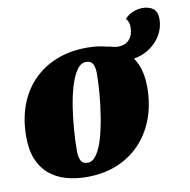

<svg xmlns="http://www.w3.org/2000/svg" viewBox="-77 -733 819 829"><g transform="rotate(-10 332.5 -318.5)"><path d="M239 20Q190 20 148 8Q106 -4 75 -30Q44 -56 27 -97Q10 -138 10 -196Q10 -271 32.5 -332.5Q55 -394 97.5 -438Q140 -482 200 -506Q260 -530 335 -530Q385 -530 426.5 -518Q468 -506 498 -480.5Q528 -455 545 -415Q562 -375 562 -318Q562 -243 539.5 -181.5Q517 -120 474.5 -74.5Q432 -29 372.5 -4.5Q313 20 239 20ZM253 -40Q275 -40 292.5 -66Q310 -92 322 -134.5Q334 -177 342 -227Q350 -277 354 -326Q358 -375 358 -413Q358 -439 350 -454.5Q342 -470 320 -470Q297 -470 279.5 -444.5Q262 -419 249.5 -377Q237 -335 229.5 -285Q222 -235 218.5 -186Q215 -137 215 -97Q215 -72 223 -56Q231 -40 253 -40ZM489 -445Q466 -445 447 -452Q428 -459 418 -469L427 -519Q438 -516 448 -513.5Q458 -511 467 -511Q501 -511 518.5 -531Q536 -551 536 -584Q536 -610 522 -623Q539 -641 560 -649Q581 -657 600 -657Q629 -657 647 -643.5Q665 -630 665 -598Q665 -558 643 -523Q621 -488 581.5 -466.5Q542 -445 489 -445Z"/></g></svg>

Font: Sansita Swashed Light Black
Style: Regular
Weight: 900
Version: Version 1.003